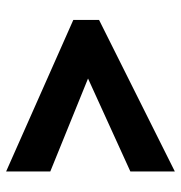

<svg xmlns="http://www.w3.org/2000/svg" viewBox="-2 -675 590 626"><g transform="rotate(90 293.0 -362.0)"><path d="M539 -87 45 -306V-390L539 -637V-492L236 -354L539 -231Z"/></g></svg>

Font: Noto Sans Arabic Blk
Style: Regular
Weight: 900
Designer: Monotype Design Team, Nadine Chahine, Nizar Qandah and Khaled Hosny
Foundry: Monotype Imaging Inc.
Version: Version 2.012; ttfautohint (v1.8.4.7-5d5b)